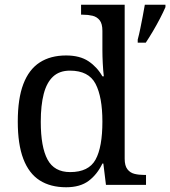

<svg xmlns="http://www.w3.org/2000/svg" viewBox="-20 -780 718 810"><path d="M259 10Q193 10 147.5 -19Q102 -48 78.5 -109.5Q55 -171 55 -267Q55 -364 78.5 -425.5Q102 -487 147.5 -516.5Q193 -546 259 -546Q317 -546 353.5 -521.5Q390 -497 412 -458H418Q415 -483 413.5 -513.5Q412 -544 412 -568V-650Q412 -680 400.5 -694.5Q389 -709 370.5 -713.5Q352 -718 330 -718H322V-760H506V-110Q506 -81 517.5 -66Q529 -51 547.5 -46.5Q566 -42 588 -42H596V0H427L416 -90H412Q390 -44 354 -17Q318 10 259 10ZM276 -54Q354 -54 383 -106.5Q412 -159 412 -267Q412 -371 383 -426.5Q354 -482 275 -482Q231 -482 204 -457Q177 -432 164.5 -384Q152 -336 152 -266Q152 -160 180.5 -107Q209 -54 276 -54ZM561 -613Q567 -635 572 -660Q577 -685 582 -710.5Q587 -736 591 -760H678V-750Q669 -729 655 -702Q641 -675 625 -648Q609 -621 595 -600H561Z"/></svg>

Font: Noto Serif Armenian
Style: Regular
Weight: 400
Designer: Monotype Design Team
Foundry: Monotype Imaging Inc.
Version: Version 2.007